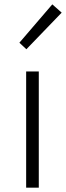

<svg xmlns="http://www.w3.org/2000/svg" viewBox="-20 -861 303 881"><path d="M100 -533H158V0H100ZM69 -665 220 -841 263 -803 101 -635Z"/></svg>

Font: Kinto Sans Light
Style: Regular
Weight: 300
Designer: Authors: Ryoko NISHIZUKA  (kana & ideographs); Paul D. Hunt (Latin, Greek & Cyrillic); Wenlong ZHANG  (bopomofo); Sandol
Foundry: Adobe Systems Incorporated, ookami Inc.
Version: Version 0.001